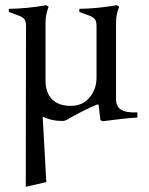

<svg xmlns="http://www.w3.org/2000/svg" viewBox="-20 -458 574 738"><path d="M508 -26V-6Q477 -5 415 3L375 8L366 4L359 -56H352Q328 -46 294.5 -29Q261 -12 238 2Q228 7 222 7Q176 7 144 -10L158 242L79 260L80 -357Q80 -375 74.5 -383Q69 -391 55 -397L14 -412V-424Q85 -425 158 -438L167 -432Q155 -403 155 -370V-149Q155 -101 180.5 -76Q206 -51 252 -51Q297 -51 324 -83Q351 -115 351 -160V-357Q351 -375 345.5 -383Q340 -391 326 -397L285 -412V-424Q354 -425 429 -438L438 -432Q426 -403 426 -370V-77Q426 -48 446 -36Q466 -24 508 -26Z"/></svg>

Font: Ibarra Real Nova
Style: Regular
Weight: 400
Designer: Jose Maria Ribagorda & Octavio Pardo
Foundry: Jose Maria Ribagorda
Version: Version 1.014